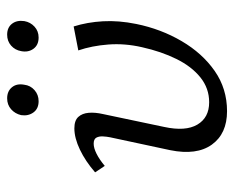

<svg xmlns="http://www.w3.org/2000/svg" viewBox="-79 -568 655 537"><g transform="rotate(-90 248.5 -299.5)"><path d="M206 8Q143 8 112.5 -34.5Q82 -77 97 -151L133 -319Q135 -329 135.5 -339.5Q136 -350 132 -357.5Q128 -365 115 -365Q103 -365 87 -357Q71 -349 53 -334L35 -361Q66 -388 98.5 -403.5Q131 -419 158 -419Q180 -419 190 -408Q200 -397 201.5 -379Q203 -361 198 -339L162 -168Q149 -108 168.5 -75Q188 -42 231 -42Q270 -42 300.5 -66.5Q331 -91 352 -133.5Q373 -176 385 -230Q396 -278 392.5 -324Q389 -370 376 -408L443 -421Q455 -383 457.5 -339Q460 -295 450 -246Q436 -177 402 -119Q368 -61 318.5 -26.5Q269 8 206 8ZM234 -519Q213 -519 202.5 -533.5Q192 -548 195 -568Q199 -585 211.5 -596Q224 -607 242 -607Q262 -607 273 -593.5Q284 -580 280 -559Q278 -542 265 -530.5Q252 -519 234 -519ZM412 -519Q391 -519 380.5 -533.5Q370 -548 374 -568Q377 -585 389.5 -596Q402 -607 420 -607Q440 -607 450.5 -593.5Q461 -580 458 -559Q455 -542 442.5 -530.5Q430 -519 412 -519Z"/></g></svg>

Font: Ysabeau
Style: Italic
Weight: 400
Italic angle: -12°
Designer: Christian Thalmann (Catharsis Fonts)
Version: Version 2.000;gftools[0.9.27.dev2+g8671c4b]